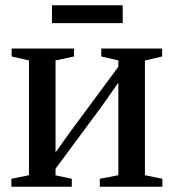

<svg xmlns="http://www.w3.org/2000/svg" viewBox="-20 -706 657 726"><path d="M23 0V-30L89.5 -43.5V-477.5L24 -492.5V-522.5H260V-492.5L190 -477.5V-129.5L247 -209.5L427.5 -453.5V-477.5L363 -492.5V-522.5H593V-492.5L528 -477V-43.5L594 -30V0H357.5V-30L427.5 -43.5V-393.5L368 -308.5L190 -68V-43L251.5 -30V0ZM444 -686V-618.5H176.5V-686Z"/></svg>

Font: Merriweather 96pt
Style: Regular
Weight: 400
Version: Version 2.100